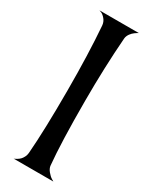

<svg xmlns="http://www.w3.org/2000/svg" viewBox="-205 -835 700 882"><g transform="rotate(30 145.5 -394.5)"><path d="M87.9 -58.1Q98.1 -184.1 98.1 -395Q98.1 -588.9 86.9 -733.9Q85.4 -752.4 74 -766.1Q62.5 -779.8 51.8 -784.2L41 -788.1H250L247.1 -786.6Q244.6 -785.2 241 -782.7Q237.3 -780.3 232.4 -776.9Q227.5 -773.4 222.9 -768.8Q218.3 -764.2 214.4 -758.8Q210.4 -753.4 207.5 -746.6Q204.6 -739.7 204.1 -732.9Q191.9 -573.2 191.9 -395Q191.9 -173.3 203.1 -58.1Q204.6 -43.5 216.6 -29.1Q228.5 -14.6 239.7 -7.8L251 -1H40Q42 -1.5 44.9 -2.7Q47.9 -3.9 55.9 -8.8Q64 -13.7 70.1 -19.8Q76.2 -25.9 81.5 -36.1Q86.9 -46.4 87.9 -58.1Z"/></g></svg>

Font: Anticva
Style: Regular
Weight: 400
Version: Version 1.000